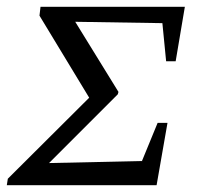

<svg xmlns="http://www.w3.org/2000/svg" viewBox="-27 -544 612 564"><path d="M-7 0 -4 -19 235 -257 89 -498 92 -524H516L489 -364H461L450 -476L194 -480L321 -274L319 -267L117 -65L390 -71L436 -183H465L433 0Z"/></svg>

Font: Piazzolla SC
Style: Italic
Weight: 400
Italic angle: -11.3°
Designer: Juan Pablo del Peral
Foundry: Huerta Tipografica
Version: Version 1.330